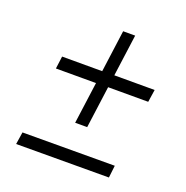

<svg xmlns="http://www.w3.org/2000/svg" viewBox="-107 -738 741 765"><g transform="rotate(20 263.5 -355.0)"><path d="M315 -462 339 -639H288L264 -461H94L87 -408H257L233 -231H284L308 -409H478L486 -462ZM41 -71 434 -72 440 -124 49 -123Z"/></g></svg>

Font: United Sans ExtraLight
Style: Italic
Weight: 200
Italic angle: -8°
Designer: Pablo Impallari, Rodrigo Fuenzalida (Modified by Dan O. Williams)
Version: Version 1.000;PS 001.000;hotconv 1.0.88;makeotf.lib2.5.64775